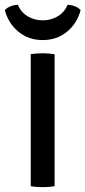

<svg xmlns="http://www.w3.org/2000/svg" viewBox="-38 -769 353 793"><path d="M89 -545Q99.5 -547 113.8 -548Q128 -549 138.5 -549Q150 -549 163 -548Q176 -547 187.5 -545V0Q176 2 163 3Q150 4 138.5 4Q128 4 113.8 3Q99.5 2 89 0ZM295 -727Q280 -671.5 238.2 -637.5Q196.5 -603.5 138.5 -603.5Q80.5 -603.5 38.8 -637.5Q-3 -671.5 -18 -727Q-9 -737.5 6 -743.2Q21 -749 36 -749Q48.5 -718.5 76.2 -701.8Q104 -685 138.5 -685Q173 -685 200.8 -701.8Q228.5 -718.5 241 -749Q256 -749 271 -743.2Q286 -737.5 295 -727Z"/></svg>

Font: Signika Negative SC
Style: Regular
Weight: 400
Designer: Anna Giedryś
Foundry: Anna Giedryś
Version: Version 2.000; ttfautohint (v1.8.3) -l 8 -r 50 -G 200 -x 9 -